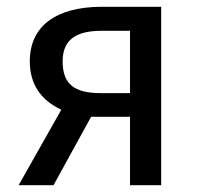

<svg xmlns="http://www.w3.org/2000/svg" viewBox="-20 -547 588 567"><path d="M138 0 249 -202H364V0H456V-527H281C147 -527 68 -471 68 -366C68 -300 99 -252 161 -223L35 0ZM279 -456H364V-272H277C198 -272 165 -300 165 -366C165 -429 204 -456 279 -456Z"/></svg>

Font: FiraGO Unicode
Style: Regular
Weight: 400
Designer: bBox Type
Foundry: bBox Type GmbH
Version: Version 1.001;PS 001.001;hotconv 1.0.88;makeotf.lib2.5.64775